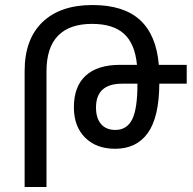

<svg xmlns="http://www.w3.org/2000/svg" viewBox="-20 -744 768 764"><path d="M723 -486V-411H614Q613 -277 568 -214.5Q523 -152 438 -152Q363 -152 318.5 -196.5Q274 -241 274 -317Q274 -400 321 -443Q368 -486 458 -486H525Q517 -570 473.5 -609.5Q430 -649 346 -649Q257 -649 211 -602Q165 -555 165 -460V0H78V-461Q78 -588 149 -656Q220 -724 348 -724Q472 -724 537 -664.5Q602 -605 612 -486ZM527 -411H466Q362 -411 362 -316Q362 -274 382 -250.5Q402 -227 439 -227Q485 -227 506 -269Q527 -311 527 -411Z"/></svg>

Font: Noto Sans Armenian Narrow
Style: Regular
Weight: 400
Width: 4
Designer: Monotype Design team
Foundry: Monotype Imaging Inc.
Version: Version 1.000